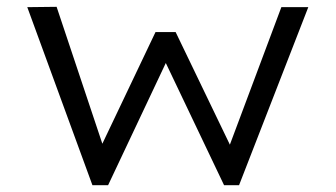

<svg xmlns="http://www.w3.org/2000/svg" viewBox="-20 -543 984 563"><path d="M251 0 60 -522 146 -523 290 -92 267 -94 436 -449H495L666 -94L644 -92L805 -522H884L681 0H637L442 -409L493 -415L297 0Z"/></svg>

Font: Lexend Peta Light
Style: Regular
Weight: 300
Version: Version 1.007